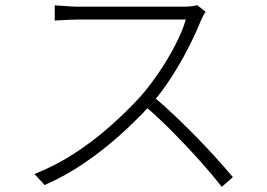

<svg xmlns="http://www.w3.org/2000/svg" viewBox="-20 -710 1040 747"><path d="M780 -664Q776 -659 770.5 -648.5Q765 -638 762 -631Q742 -581 711 -520.5Q680 -460 642 -402Q604 -344 564 -300Q508 -239 443.5 -181.5Q379 -124 307 -75Q235 -26 154 10L114 -33Q195 -65 268.5 -112.5Q342 -160 407.5 -218Q473 -276 527 -335Q562 -375 597.5 -427Q633 -479 661.5 -534Q690 -589 703 -634Q696 -634 664 -634Q632 -634 587 -634Q542 -634 492.5 -634Q443 -634 398 -634Q353 -634 322.5 -634Q292 -634 284 -634Q268 -634 247.5 -633Q227 -632 211 -631Q195 -630 193 -630V-689Q196 -689 212 -688Q228 -687 248 -685.5Q268 -684 284 -684Q292 -684 322 -684Q352 -684 395.5 -684Q439 -684 486 -684Q533 -684 576.5 -684Q620 -684 650.5 -684Q681 -684 689 -684Q709 -684 723.5 -685.5Q738 -687 747 -690ZM577 -334Q619 -299 662 -258Q705 -217 746.5 -174.5Q788 -132 823.5 -92.5Q859 -53 886 -21L843 17Q807 -29 757.5 -84.5Q708 -140 652 -196.5Q596 -253 541 -300Z"/></svg>

Font: Noto Sans SC Thin Light
Style: Regular
Weight: 300
Version: Version 2.004-H2;hotconv 1.0.118;makeotfexe 2.5.65603